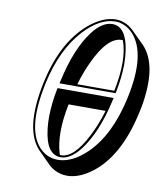

<svg xmlns="http://www.w3.org/2000/svg" viewBox="-85 -767 769 906"><g transform="rotate(10 299.5 -314.5)"><path d="M112.3 -344.2Q154.8 -544.4 269 -642.1Q334.5 -697.3 397.5 -698.2Q446.3 -697.3 483.9 -660.2L540.5 -604Q625 -519.5 587.9 -313Q585.4 -299.8 582.5 -287.6Q534.2 -61 405.8 29.3Q349.1 68.4 296.9 68.4Q243.7 67.4 206.5 31.2L149.9 -25.4Q64 -114.3 112.3 -344.2ZM270.5 -365.2H447.8Q479 -517.6 446.3 -606.9Q442.9 -607.4 440.4 -607.4Q373 -607.4 311 -473.6Q287.6 -423.3 270.5 -365.2ZM247.6 -22.5Q250.5 -22.5 252.9 -22Q314.9 -22 375.5 -141.6Q403.8 -197.3 423.8 -264.6H246.6Q217.3 -121.1 245.1 -29.8Q246.6 -25.4 247.6 -22.5ZM122.1 -341.8Q72.3 -107.9 162.1 -27.8Q186 -6.8 215.8 -0.5Q228.5 2 240.2 2Q310.1 2 379.9 -65.9Q476.6 -161.1 516.1 -346.2Q562.5 -563.5 479.5 -650.9Q452.1 -678.7 418 -686Q407.7 -688 397.5 -688Q321.8 -688 247.1 -606.9Q157.7 -508.8 122.1 -341.8ZM450.7 -331.1 447.8 -318.8Q413.1 -161.1 345.7 -72.3Q299.3 -12.7 252.9 -12.2Q182.6 -12.2 168.9 -135.7Q166 -161.1 166 -188.5Q166.5 -253.9 180.2 -323.2L182.1 -331.1ZM457.5 -362.8 455.6 -355H187L189.9 -367.2Q224.6 -525.9 290.5 -613.3Q336.4 -673.3 384.3 -673.8Q450.7 -673.8 467.3 -563.5Q471.7 -532.7 472.2 -497.6Q471.7 -433.1 457.5 -362.8Z"/></g></svg>

Font: Linux Biolinum Shadow O
Style: Italic
Weight: 400
Italic angle: -12°
Designer: Philipp H. Poll
Foundry: Philipp H. Poll
Version: Version 0.6.2